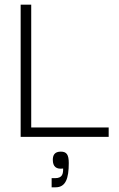

<svg xmlns="http://www.w3.org/2000/svg" viewBox="-20 -583 506 818"><path d="M443 0V-40H113V-563H68V0ZM217 215C260 215 273 177 273 112C273 76 264 63 239 63C212 63 205 79 205 98C205 127 220 139 249 135C249 156 247 176 215 176H200V215Z"/></svg>

Font: OSH Darker Grotesque
Style: Regular
Weight: 400
Designer: Gabriel Lam
Foundry: TypeRant
Version: Version 1.000;Glyphs 3.1.1 (3148)